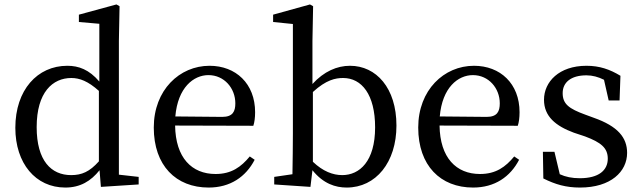

<svg xmlns="http://www.w3.org/2000/svg" viewBox="-20 -830 2884 864"><path d="M425 -104C383 -57 348 -42 300 -42C211 -42 145 -106 145 -258C145 -415 217 -479 301 -479C338 -479 376 -465 425 -421ZM515 -44V-646L518 -802L504 -810L335 -764V-731L427 -723V-463C381 -517 334 -534 283 -534C148 -534 49 -425 49 -255C49 -95 140 14 274 14C341 14 389 -15 428 -64L434 11L604 0V-34Z M769 -306C780 -436 851 -492 918 -492C989 -492 1039 -433 1039 -365C1039 -329 1028 -304 980 -304ZM1120 -264C1125 -279 1128 -300 1128 -325C1128 -454 1041 -534 923 -534C788 -534 672 -425 672 -256C672 -85 772 14 919 14C1016 14 1086 -34 1126 -111L1104 -126C1065 -79 1022 -47 950 -47C843 -47 770 -120 768 -265Z M1388 -416C1448 -471 1490 -479 1524 -479C1608 -479 1668 -404 1668 -257C1668 -104 1598 -42 1520 -42C1478 -42 1433 -59 1388 -102ZM1386 -646 1389 -802 1375 -810 1209 -764V-731L1298 -722V-230C1298 -179 1297 -102 1296 -46L1214 -34V0L1377 11L1386 -64C1435 -3 1490 14 1540 14C1672 14 1764 -100 1764 -265C1764 -434 1673 -534 1555 -534C1497 -534 1438 -509 1386 -452Z M1959 -306C1970 -436 2041 -492 2108 -492C2179 -492 2229 -433 2229 -365C2229 -329 2218 -304 2170 -304ZM2310 -264C2315 -279 2318 -300 2318 -325C2318 -454 2231 -534 2113 -534C1978 -534 1862 -425 1862 -256C1862 -85 1962 14 2109 14C2206 14 2276 -34 2316 -111L2294 -126C2255 -79 2212 -47 2140 -47C2033 -47 1960 -120 1958 -265Z M2614 -314C2540 -341 2512 -362 2512 -411C2512 -459 2549 -491 2619 -491C2646 -491 2672 -484 2698 -471L2719 -378H2768L2772 -489C2724 -518 2678 -534 2619 -534C2496 -534 2428 -462 2428 -381C2428 -306 2481 -263 2562 -233L2613 -216C2685 -189 2715 -164 2715 -116C2715 -64 2675 -28 2589 -28C2554 -28 2525 -34 2499 -46L2475 -147H2423L2425 -27C2479 0 2527 14 2590 14C2729 14 2802 -58 2802 -142C2802 -211 2760 -262 2652 -300Z"/></svg>

Font: Source Han Serif JP Medium
Style: Regular
Weight: 500
Designer: Ryoko NISHIZUKA 西塚涼子 (kana & ideographs); Frank Grießhammer (Latin, Greek & Cyrillic); Wenlong ZHANG 张文龙 (bopomofo); San
Foundry: Adobe Systems Incorporated
Version: Version 1.001;PS 1.001;hotconv 16.6.54;makeotf.lib2.5.65590